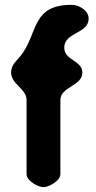

<svg xmlns="http://www.w3.org/2000/svg" viewBox="-20 -774 398 795"><path d="M26 -473C26 -426 90 -406 90 -360V-53C90 -25 138 1 160 1C182 1 230 -25 230 -53V-360C230 -415 321 -418 321 -473C321 -525 246 -523 246 -577C246 -641 347 -634 347 -697C347 -731 307 -754 277 -754C114 -754 137 -644 73 -553C53 -524 26 -510 26 -473Z"/></svg>

Font: Asimov Print
Style: Regular
Weight: 500
Designer: Google
Version: Version 2.000980: 2014